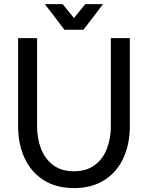

<svg xmlns="http://www.w3.org/2000/svg" viewBox="-20 -909 723 938"><path d="M161.1 -722.7H68.4V-293Q68.4 -205.1 100.1 -136.7Q131.8 -68.4 192.6 -29.3Q253.4 9.8 341.3 9.8Q429.2 9.8 490.2 -29.3Q551.3 -68.4 582.8 -136.7Q614.3 -205.1 614.3 -293V-722.7H521.5V-293Q521.5 -231.9 502 -181.9Q482.4 -131.8 442.4 -102.1Q402.3 -72.3 341.3 -72.3Q280.3 -72.3 240.2 -102.1Q200.2 -131.8 180.7 -181.9Q161.1 -231.9 161.1 -293ZM286.1 -888.7H199.2L294.9 -763.7H387.7ZM396.5 -888.7 294.9 -763.7H387.7L483.4 -888.7Z"/></svg>

Font: Giphurs SC
Style: Regular
Weight: 400
Version: Version 0.920